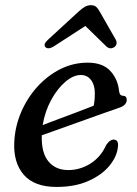

<svg xmlns="http://www.w3.org/2000/svg" viewBox="-20 -710 528 740"><path d="M434.5 -144Q431 -107 402 -71.5Q373 -36 321.2 -12.8Q269.5 10.5 198 10.5Q112.5 10.5 71.8 -36.2Q31 -83 35 -163Q38 -223.5 61.8 -278.5Q85.5 -333.5 124.5 -376.2Q163.5 -419 213 -443.8Q262.5 -468.5 318 -468.5Q375.5 -468.5 405 -436.8Q434.5 -405 439 -358.5Q441 -341.5 453 -341Q468.5 -341 468.5 -325Q468.5 -315.5 461.5 -307.5Q454.5 -299.5 436 -293.5Q409.5 -284.5 371.2 -270.8Q333 -257 290.8 -242Q248.5 -227 209 -212.8Q169.5 -198.5 141 -188.5Q139 -121 166.8 -87.8Q194.5 -54.5 243 -54.5Q288.5 -54.5 328.5 -79.5Q368.5 -104.5 389.5 -151.5Q403.5 -172 418 -172Q438 -171.5 434.5 -144ZM291.5 -421Q263 -421 232.2 -395Q201.5 -369 177.5 -325.2Q153.5 -281.5 144.5 -228Q172.5 -238.5 207.5 -251.8Q242.5 -265 277.8 -278.2Q313 -291.5 341 -302.5Q345.5 -322 345.5 -351Q345.5 -382.5 330.8 -401.8Q316 -421 291.5 -421ZM187 -531Q165.5 -518 155 -528.5Q145.5 -539 164.5 -556.5L282.5 -665Q295.5 -677 306.5 -683.5Q317.5 -690 330.5 -690Q343.5 -690 350.8 -683.5Q358 -677 364.5 -665L426.5 -556.5Q431 -547.5 428.8 -540Q426.5 -532.5 420.5 -528.5Q404.5 -518 390 -531L309 -610Z"/></svg>

Font: Fraunces 9pt Soft
Style: Italic
Weight: 400
Italic angle: -16°
Version: Version 1.000;[0bf87f6ff]